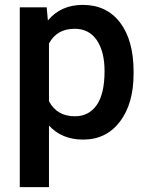

<svg xmlns="http://www.w3.org/2000/svg" viewBox="-20 -558 603 781"><path d="M60.5 0ZM523.4 -258.8Q523.4 -136.2 467.8 -63.2Q412.1 9.8 318.4 9.8Q231.4 9.8 179.2 -47.4V203.1H60.5V-528.3H169.9L174.8 -474.6Q227.1 -538.1 316.9 -538.1Q413.6 -538.1 468.5 -466.1Q523.4 -394 523.4 -266.1ZM405.3 -269Q405.3 -348.1 373.8 -394.5Q342.3 -440.9 283.7 -440.9Q210.9 -440.9 179.2 -380.9V-146.5Q211.4 -85 284.7 -85Q341.3 -85 373.3 -130.6Q405.3 -176.3 405.3 -269Z"/></svg>

Font: Roboto-o Medium
Style: Regular
Weight: 500
Designer: Google
Version: Version 2.134; 2016; ttfautohint (v1.6)